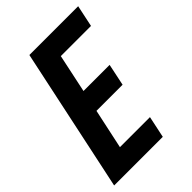

<svg xmlns="http://www.w3.org/2000/svg" viewBox="-204 -778 868 868"><g transform="rotate(-45 230.0 -344.0)"><path d="M2 0 148 -688H460L438 -584H245L206 -400H373L351 -295H184L143 -104H335L313 0Z"/></g></svg>

Font: Saira Condensed SemiBold
Style: Italic
Weight: 600
Width: 3
Italic angle: -12°
Designer: Hector Gatti with collaboration of the Omnibus-Type team
Foundry: Omnibus-Type
Version: Version 1.101